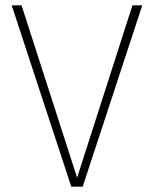

<svg xmlns="http://www.w3.org/2000/svg" viewBox="-20 -702 579 722"><path d="M291 0H248L24 -682H61L270 -34L478 -682H515Z"/></svg>

Font: FiraSans
Style: Regular
Weight: 200
Designer: Carrois Corporate & Edenspiekermann AG
Foundry: Carrois Corporate GbR & Edenspiekermann AG
Version: Version 3.106;PS 003.106;hotconv 1.0.70;makeotf.lib2.5.58329